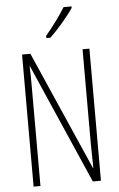

<svg xmlns="http://www.w3.org/2000/svg" viewBox="-62 -991 641 1034"><g transform="rotate(-5 258.5 -474.5)"><path d="M365 -941V-949H322C290 -898 259 -856 215 -803V-791H237C276 -828 334 -894 365 -941ZM441 0V-714H404V-202C404 -172 405 -120 406 -72H404L122 -714H77V0H114V-526C114 -579 114 -615 112 -647H114L397 0Z"/></g></svg>

Font: Noto Sans Armenian ExtraCondensed ExtraLight
Style: Regular
Weight: 200
Width: 2
Designer: Monotype Design Team
Foundry: Monotype Imaging Inc.
Version: Version 2.008